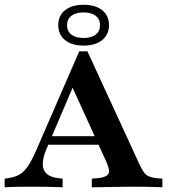

<svg xmlns="http://www.w3.org/2000/svg" viewBox="-27 -792 716 812"><path d="M171 -165.3Q146 -107.3 157.7 -75.8Q169.4 -44.4 219.4 -38.7L237.9 -36.3V0Q202.4 -1.6 168.5 -2Q134.7 -2.4 103.2 -2.4Q72.6 -2.4 45.2 -2Q17.7 -1.6 -7.3 0V-36.3L7.3 -38.7Q36.3 -42.7 55.6 -54Q75 -65.3 91.5 -89.9Q108.1 -114.5 127.4 -158.9L308.1 -575H342.7L562.9 -96.8Q572.6 -75.8 581.5 -63.7Q590.3 -51.6 602 -46.4Q613.7 -41.1 632.3 -38.7L659.7 -36.3V0Q645.2 -0.8 625.8 -1.2Q606.5 -1.6 585.9 -2Q565.3 -2.4 546 -2.4H539.5H535.5Q513.7 -2.4 489.5 -2Q465.3 -1.6 441.9 -1.2Q418.5 -0.8 397.6 -0.4Q376.6 0 361.3 0V-36.3L388.7 -38.7Q423.4 -42.7 431.5 -56.9Q439.5 -71 421.8 -109.7L270.2 -442.7L292.7 -450.8ZM154.8 -179.8 171 -216.1H420.2L436.3 -179.8ZM325.8 -599.2Q276.6 -599.2 248 -622.6Q219.4 -646 219.4 -685.5Q219.4 -725.8 248 -748.8Q276.6 -771.8 326.6 -771.8Q376.6 -771.8 405.2 -748.8Q433.9 -725.8 433.9 -685.5Q433.9 -646 405.2 -622.6Q376.6 -599.2 325.8 -599.2ZM325.8 -631.5Q359.7 -631.5 377.8 -645.6Q396 -659.7 396 -685.5Q396 -711.3 377.4 -725.4Q358.9 -739.5 325.8 -739.5Q294.4 -739.5 275.4 -725.4Q256.5 -711.3 256.5 -685.5Q256.5 -659.7 275 -645.6Q293.5 -631.5 325.8 -631.5Z"/></svg>

Font: Playfair 9pt
Style: Bold
Weight: 700
Designer: Claus Eggers Sørensen
Foundry: Claus Eggers Sørensen
Version: Version 2.203